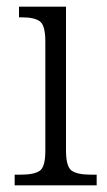

<svg xmlns="http://www.w3.org/2000/svg" viewBox="-20 -556 320 576"><path d="M24 0V-32H42Q82 -32 99 -43.5Q116 -55 116 -103V-432Q116 -480 99.5 -492Q83 -504 46 -504H37V-536H178V-105Q178 -56 195 -44Q212 -32 253 -32H270V0Z"/></svg>

Font: Noto Serif SemiCondensed Light
Style: Regular
Weight: 300
Width: 4
Designer: Monotype Design Team
Foundry: Monotype Imaging Inc.
Version: Version 2.013